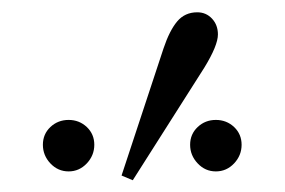

<svg xmlns="http://www.w3.org/2000/svg" viewBox="-20 -782 470 317"><path d="M63.2 -512.2Q50.8 -525.4 50.8 -543Q50.8 -560.5 63.2 -572.3Q75.7 -584 93.3 -584Q110.8 -584 123.3 -572.3Q135.7 -560.5 135.7 -543Q135.7 -525.4 123.3 -512.2Q110.8 -499 93.3 -499Q75.7 -499 63.2 -512.2ZM180.7 -492.2 250 -702.1Q259.8 -731.4 272.5 -746.6Q285.2 -761.7 305.7 -761.7Q320.3 -761.7 330.1 -751.2Q339.8 -740.7 339.8 -725.1Q339.8 -707 317.4 -670.4L199.2 -484.4ZM306.4 -512.2Q293.9 -525.4 293.9 -543Q293.9 -560.5 306.4 -572.3Q318.8 -584 336.4 -584Q354 -584 366.5 -572.3Q378.9 -560.5 378.9 -543Q378.9 -525.4 366.5 -512.2Q354 -499 336.4 -499Q318.8 -499 306.4 -512.2Z"/></svg>

Font: Theano Modern
Style: Regular
Weight: 400
Designer: Alexey Kryukov
Version: Version 2.00